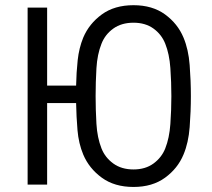

<svg xmlns="http://www.w3.org/2000/svg" viewBox="-20 -721 829 750"><path d="M501.5 -700.7Q575.2 -700.7 624.8 -664.6Q674.3 -628.4 696.8 -574.2Q716.3 -527.8 720.9 -466.8Q725.6 -405.8 725.6 -345.7Q725.6 -285.6 720.9 -224.6Q716.3 -163.6 696.8 -117.2Q674.3 -63 624.8 -26.9Q575.2 9.3 501.5 9.3Q427.2 9.3 377.7 -26.9Q328.1 -63 305.2 -117.2Q287.1 -160.6 282.7 -212.6Q278.3 -264.6 277.3 -318.4H164.1V0H87.9V-691.4H164.1V-386.7H277.3Q278.3 -437.5 283.4 -485.6Q288.6 -533.7 305.2 -574.2Q328.1 -628.4 377.7 -664.6Q427.2 -700.7 501.5 -700.7ZM501.5 -632.3Q454.6 -632.3 422.6 -609.4Q390.6 -586.4 376.5 -550.3Q359.9 -508.8 356.7 -454.3Q353.5 -399.9 353.5 -345.7Q353.5 -291.5 356.7 -237.3Q359.9 -183.1 376.5 -141.1Q390.6 -105.5 422.6 -82.3Q454.6 -59.1 501.5 -59.1Q547.9 -59.1 579.6 -82.3Q611.3 -105.5 625.5 -141.1Q641.6 -181.6 645.5 -236.6Q649.4 -291.5 649.4 -345.7Q649.4 -399.9 645.5 -455.1Q641.6 -510.3 625.5 -550.3Q611.3 -586.4 579.6 -609.4Q547.9 -632.3 501.5 -632.3Z"/></svg>

Font: Gidole
Style: Regular
Weight: 400
Version: Version 2.100; ttfautohint (v1.8.4.7-5d5b)